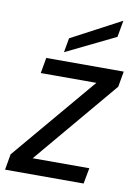

<svg xmlns="http://www.w3.org/2000/svg" viewBox="-98 -840 642 898"><g transform="rotate(10 223.5 -391.0)"><path d="M444 -474 108 -75H377L363 0H-10L3 -75L340 -474H76L89 -548H457ZM414 -782 400 -703 166 -589 178 -657Z"/></g></svg>

Font: SVN-Poppins
Style: Italic
Weight: 400
Italic angle: -10°
Designer: Ninad Kale (Devanagari), Jonny Pinhorn (Latin)
Foundry: Indian Type Foundry
Version: Version 3.002 2017; ttfautohint (v1.8.3)